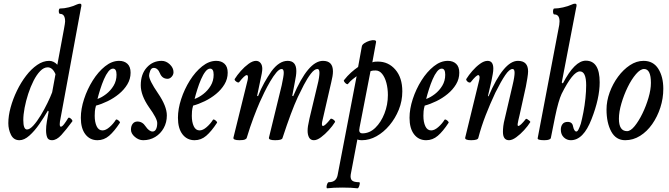

<svg xmlns="http://www.w3.org/2000/svg" viewBox="-20 -745 3615 1038"><path d="M85 13Q54 13 39.5 -16Q25 -45 25 -79Q25 -119 37.5 -164.5Q50 -210 71.5 -254.5Q93 -299 121 -335.5Q149 -372 181 -394Q213 -416 246 -416Q270 -416 290 -395L326 -589Q332 -621 332 -629Q332 -670 305 -670Q300 -670 298.5 -677.5Q297 -685 298.5 -692Q300 -699 305 -699Q327 -699 352.5 -705.5Q378 -712 396 -721Q406 -725 412 -725Q420 -725 420 -717Q420 -713 419.5 -710Q419 -707 418 -704L308 -109Q305 -96 304 -87.5Q303 -79 303 -74Q303 -60 309 -60Q316 -60 327 -74.5Q338 -89 348 -106Q351 -111 357.5 -107.5Q364 -104 368.5 -98Q373 -92 371 -89Q337 -43 311.5 -15Q286 13 261 13Q241 13 235 -2.5Q229 -18 229 -41Q229 -63 233.5 -89Q238 -115 243 -142L239 -147Q218 -111 192.5 -74Q167 -37 139 -12Q111 13 85 13ZM126 -45Q141 -45 160.5 -66.5Q180 -88 200 -121Q220 -154 236.5 -188Q253 -222 262 -246L280 -344Q264 -381 238 -381Q217 -381 197.5 -361Q178 -341 161.5 -308.5Q145 -276 132.5 -237.5Q120 -199 113 -162Q106 -125 106 -96Q106 -45 126 -45Z M507 13Q466 13 441.5 -19Q417 -51 417 -108Q417 -156 434.5 -209.5Q452 -263 481.5 -310Q511 -357 548 -386.5Q585 -416 624 -416Q652 -416 669 -400Q686 -384 686 -352Q686 -318 668.5 -289Q651 -260 623 -237Q595 -214 562 -198Q529 -182 499 -174Q494 -156 493 -143.5Q492 -131 492 -119Q492 -85 502.5 -62.5Q513 -40 534 -40Q552 -40 572.5 -58Q593 -76 606 -97Q609 -101 615 -97.5Q621 -94 625.5 -89Q630 -84 628 -81Q598 -35 570 -11Q542 13 507 13ZM507 -210Q530 -218 554 -236.5Q578 -255 594 -281.5Q610 -308 610 -341Q610 -374 591 -374Q578 -374 565.5 -358Q553 -342 542 -316.5Q531 -291 522 -262.5Q513 -234 507 -210Z M754 13Q730 13 709 -5Q688 -23 688 -44Q688 -64 697.5 -76Q707 -88 723 -88Q750 -88 767 -62Q786 -34 805 -34Q817 -34 823.5 -46.5Q830 -59 830 -80Q830 -104 785 -166Q741 -230 741 -284Q741 -344 773.5 -380Q806 -416 854 -416Q878 -416 898 -397Q918 -378 918 -355Q918 -341 908 -330Q898 -319 886 -319Q857 -319 845 -348Q833 -378 811 -378Q798 -378 792 -362Q786 -346 786 -337Q786 -311 834 -241Q882 -171 882 -121Q882 -83 865 -52.5Q848 -22 819 -4.5Q790 13 754 13Z M1032 13Q991 13 966.5 -19Q942 -51 942 -108Q942 -156 959.5 -209.5Q977 -263 1006.5 -310Q1036 -357 1073 -386.5Q1110 -416 1149 -416Q1177 -416 1194 -400Q1211 -384 1211 -352Q1211 -318 1193.5 -289Q1176 -260 1148 -237Q1120 -214 1087 -198Q1054 -182 1024 -174Q1019 -156 1018 -143.5Q1017 -131 1017 -119Q1017 -85 1027.5 -62.5Q1038 -40 1059 -40Q1077 -40 1097.5 -58Q1118 -76 1131 -97Q1134 -101 1140 -97.5Q1146 -94 1150.5 -89Q1155 -84 1153 -81Q1123 -35 1095 -11Q1067 13 1032 13ZM1032 -210Q1055 -218 1079 -236.5Q1103 -255 1119 -281.5Q1135 -308 1135 -341Q1135 -374 1116 -374Q1103 -374 1090.5 -358Q1078 -342 1067 -316.5Q1056 -291 1047 -262.5Q1038 -234 1032 -210Z M1275 13Q1239 13 1242 -1L1319 -313Q1324 -339 1314 -339Q1303 -339 1273 -301Q1268 -296 1257 -304Q1246 -312 1249 -318Q1262 -339 1282 -361.5Q1302 -384 1324 -400Q1346 -416 1364 -416Q1379 -416 1388.5 -404.5Q1398 -393 1398 -373Q1398 -355 1387 -308L1370 -227L1375 -225Q1390 -264 1408.5 -297Q1427 -330 1447 -359Q1489 -416 1535 -416Q1582 -416 1582 -361Q1582 -349 1580 -334.5Q1578 -320 1574 -301L1560 -227L1565 -225Q1646 -416 1726 -416Q1780 -416 1780 -359Q1780 -347 1777.5 -332Q1775 -317 1771 -301L1722 -88Q1720 -79 1720.5 -71.5Q1721 -64 1726 -64Q1737 -64 1767 -102Q1769 -105 1776 -102Q1783 -99 1788 -93.5Q1793 -88 1791 -85Q1778 -64 1757.5 -41.5Q1737 -19 1715.5 -3Q1694 13 1677 13Q1659 13 1651 -1.5Q1643 -16 1643 -38Q1643 -50 1645 -63.5Q1647 -77 1653 -104L1696 -284Q1702 -307 1704.5 -324.5Q1707 -342 1707 -351Q1707 -372 1696 -372Q1680 -372 1660.5 -346.5Q1641 -321 1622.5 -285.5Q1604 -250 1590 -220Q1572 -181 1552 -127.5Q1532 -74 1507 2Q1504 13 1467 13Q1431 13 1434 -1L1503 -284Q1508 -308 1511 -325Q1514 -342 1514 -351Q1514 -372 1503 -372Q1490 -372 1474 -353Q1458 -334 1441 -305Q1424 -276 1409 -245.5Q1394 -215 1384 -192Q1370 -160 1351 -110Q1332 -60 1314 0Q1313 5 1304.5 9Q1296 13 1275 13Z M1749 273Q1745 273 1745.5 264.5Q1746 256 1749.5 248Q1753 240 1758 240Q1797 240 1805 203L1908 -333Q1900 -327 1887 -317Q1874 -307 1861 -291Q1858 -288 1852 -292Q1846 -296 1841.5 -302.5Q1837 -309 1840 -312Q1858 -335 1877.5 -352.5Q1897 -370 1916 -383L1936 -493Q1937 -503 1950 -511.5Q1963 -520 1978 -524.5Q1993 -529 2004 -527.5Q2015 -526 2013 -517L1993 -408Q2001 -411 2008 -411.5Q2015 -412 2023 -412Q2080 -412 2117.5 -368.5Q2155 -325 2155 -251Q2155 -199 2136 -152Q2117 -105 2085.5 -67.5Q2054 -30 2015.5 -8.5Q1977 13 1937 13Q1933 13 1926.5 12.5Q1920 12 1912 9L1876 199Q1873 221 1883 230.5Q1893 240 1921 240Q1926 240 1925 248Q1924 256 1920.5 264.5Q1917 273 1913 273Q1896 271 1876 270Q1856 269 1830 269Q1806 269 1785.5 270Q1765 271 1749 273ZM1939 -24Q1978 -24 2009 -54Q2040 -84 2058.5 -131.5Q2077 -179 2077 -231Q2077 -266 2069 -296.5Q2061 -327 2046 -345.5Q2031 -364 2011 -364Q2005 -364 1998 -363.5Q1991 -363 1983 -360L1924 -56Q1924 -51 1923 -48Q1922 -45 1922 -42Q1922 -24 1939 -24Z M2284 13Q2243 13 2218.5 -19Q2194 -51 2194 -108Q2194 -156 2211.5 -209.5Q2229 -263 2258.5 -310Q2288 -357 2325 -386.5Q2362 -416 2401 -416Q2429 -416 2446 -400Q2463 -384 2463 -352Q2463 -318 2445.5 -289Q2428 -260 2400 -237Q2372 -214 2339 -198Q2306 -182 2276 -174Q2271 -156 2270 -143.5Q2269 -131 2269 -119Q2269 -85 2279.5 -62.5Q2290 -40 2311 -40Q2329 -40 2349.5 -58Q2370 -76 2383 -97Q2386 -101 2392 -97.5Q2398 -94 2402.5 -89Q2407 -84 2405 -81Q2375 -35 2347 -11Q2319 13 2284 13ZM2284 -210Q2307 -218 2331 -236.5Q2355 -255 2371 -281.5Q2387 -308 2387 -341Q2387 -374 2368 -374Q2355 -374 2342.5 -358Q2330 -342 2319 -316.5Q2308 -291 2299 -262.5Q2290 -234 2284 -210Z M2527 13Q2492 13 2495 -1L2571 -313Q2574 -327 2572 -333Q2570 -339 2566 -339Q2555 -339 2525 -301Q2521 -297 2514.5 -299.5Q2508 -302 2503.5 -308Q2499 -314 2501 -318Q2514 -339 2533.5 -361.5Q2553 -384 2575 -400Q2597 -416 2616 -416Q2647 -416 2647 -374Q2647 -361 2644 -344.5Q2641 -328 2637 -308L2618 -226L2621 -224Q2703 -416 2780 -416Q2835 -416 2835 -359Q2835 -347 2831 -322Q2827 -297 2823 -277L2789 -123Q2781 -91 2779 -77.5Q2777 -64 2782 -64Q2793 -64 2823 -102Q2825 -104 2831 -100.5Q2837 -97 2842.5 -92Q2848 -87 2847 -85Q2834 -64 2813.5 -41.5Q2793 -19 2771 -3Q2749 13 2732 13Q2699 13 2699 -32Q2699 -46 2701 -63.5Q2703 -81 2709 -104L2751 -284Q2757 -309 2759.5 -325.5Q2762 -342 2762 -351Q2762 -372 2751 -372Q2734 -372 2711.5 -339Q2689 -306 2658 -244Q2629 -182 2605.5 -121.5Q2582 -61 2566 0Q2564 13 2527 13Z M2922 13Q2883 13 2887 1L2999 -587Q3005 -613 3005 -629Q3005 -667 2977 -667Q2972 -667 2970.5 -675Q2969 -683 2970.5 -691Q2972 -699 2977 -699Q2997 -699 3024 -705Q3051 -711 3073 -721Q3079 -724 3083 -724.5Q3087 -725 3089 -725Q3097 -725 3097 -717Q3097 -714 3096.5 -710.5Q3096 -707 3095 -704L3017 -299L3023 -294Q3087 -417 3147 -417Q3222 -417 3222 -300Q3222 -213 3178 -101Q3134 13 3066 13Q3044 13 3028 -2.5Q3012 -18 3012 -44Q3012 -62 3021 -74Q3030 -86 3049 -86Q3074 -86 3078 -62Q3084 -34 3096 -34Q3102 -34 3108 -46Q3114 -58 3120 -76Q3127 -102 3134 -138.5Q3141 -175 3145 -213.5Q3149 -252 3149 -284Q3149 -359 3115 -359Q3077 -359 3016 -237Q3008 -220 2999 -189Q2990 -158 2981 -114L2958 1Q2957 6 2948.5 9.5Q2940 13 2922 13Z M3360 13Q3310 13 3284.5 -34Q3259 -81 3259 -153Q3259 -199 3276 -245.5Q3293 -292 3321.5 -330.5Q3350 -369 3385.5 -392.5Q3421 -416 3459 -416Q3512 -416 3539 -373Q3566 -330 3566 -265Q3566 -213 3550 -163.5Q3534 -114 3506 -74Q3478 -34 3440.5 -10.5Q3403 13 3360 13ZM3370 -36Q3389 -36 3411 -63Q3433 -90 3453 -131Q3473 -172 3486 -216.5Q3499 -261 3499 -297Q3499 -372 3462 -372Q3442 -372 3418 -344Q3394 -316 3373.5 -274Q3353 -232 3339.5 -186Q3326 -140 3326 -103Q3326 -36 3370 -36Z"/></svg>

Font: Junicode Two Beta Condensed Medium
Style: Italic
Weight: 500
Width: 3
Italic angle: -9°
Version: Version 1.053; ttfautohint (v1.8.4)